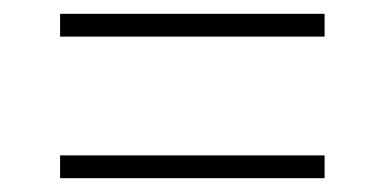

<svg xmlns="http://www.w3.org/2000/svg" viewBox="-20 -451 556 278"><path d="M67 -193V-226H450V-193ZM67 -398V-431H450V-398Z"/></svg>

Font: Anek Tamil ExtraLight
Style: Regular
Weight: 250
Version: Version 1.003